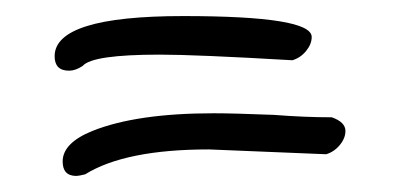

<svg xmlns="http://www.w3.org/2000/svg" viewBox="-20 -421 496 239"><path d="M48 -351Q48 -401 208 -401Q368 -401 368 -375Q368 -366 361 -357.5Q354 -349 344 -346Q224 -353 179 -353Q95 -353 83 -339Q74 -333 66 -333Q48 -333 48 -351ZM58 -220Q58 -243 95 -258Q150 -280 246 -280Q271 -280 321 -278Q359 -275 393 -275Q410 -269 410 -258Q410 -249 403 -240.5Q396 -232 386 -229L240 -235Q136 -235 86 -204Q78 -202 75 -202Q58 -202 58 -220Z"/></svg>

Font: Bad Script
Style: Regular
Weight: 400
Italic angle: -10°
Designer: Roman Shchyukin (Gaslight Type Foundry), Cyreal (Charset Expansion)
Foundry: Gaslight
Version: Version 2.000